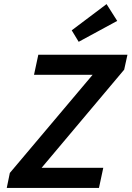

<svg xmlns="http://www.w3.org/2000/svg" viewBox="-20 -917 642 937"><path d="M13 0 28 -73 432 -552H146L167 -650H602L586 -577L183 -98H484L463 0ZM364 -713 330 -769 500 -897 552 -815Z"/></svg>

Font: Sometype Mono SemiBold
Style: Italic
Weight: 600
Italic angle: -12°
Designer: Ryoichi Tsunekawa
Foundry: Dharma Type
Version: Version 1.001